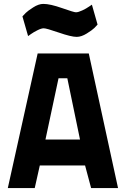

<svg xmlns="http://www.w3.org/2000/svg" viewBox="-20 -964 645 984"><path d="M20 0 173 -690H435L585 0H447L416 -116H184L158 0ZM280 -563 213 -249H390L325 -563ZM451 -940 480 -838Q474 -831 463.5 -820.5Q453 -810 425 -792.5Q397 -775 373 -775Q345 -775 281.5 -797Q218 -819 204 -819Q192 -819 172 -809Q152 -799 138 -789L124 -779L95 -880Q101 -887 111.5 -897.5Q122 -908 150 -926Q178 -944 202 -944Q237 -944 298 -922.5Q359 -901 369 -901Q381 -901 401.5 -910.5Q422 -920 436 -930Z"/></svg>

Font: TypoPRO Titillium Text
Style: 999 wt
Weight: 900
Designer: Accademia di Belle Arti di Urbino and others
Foundry: Accademia di Belle Arti di Urbino and others.
Version: Version 25.000